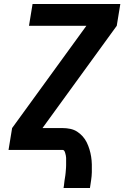

<svg xmlns="http://www.w3.org/2000/svg" viewBox="-20 -755 640 967"><path d="M300 192Q301 186 302 179.5Q303 173 303.5 166.5Q304 160 305 154Q306 148 307 141.5Q308 135 309 128.5Q310 122 310.5 115.5Q311 109 311.5 103Q312 97 312.5 90.5Q313 84 313 77.5Q313 71 313 65Q313 59 313 52.5Q313 46 313 40Q313 34 311.5 28Q310 22 308.5 16Q307 10 304 5Q301 0 295 0H23L41 -110L415 -625H126L144 -735H586L568 -625L194 -110H295Q315 -110 334 -106Q353 -102 368.5 -92Q384 -82 396.5 -68Q409 -54 417 -37.5Q425 -21 430.5 -3Q436 15 439 34Q442 53 442.5 73Q443 93 442.5 112.5Q442 132 439 152Q436 172 433 192Z"/></svg>

Font: Iosevka Aile Extrabold Oblique
Style: Regular
Weight: 800
Italic angle: -9°
Designer: Belleve Invis
Foundry: Belleve Invis
Version: Version 31.1.0; ttfautohint (v1.8.4)